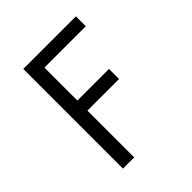

<svg xmlns="http://www.w3.org/2000/svg" viewBox="-200 -868 1001 1001"><g transform="rotate(-45 300.0 -367.5)"><path d="M132 0V-735H520V-662H215V-419H448V-345H215V0Z"/></g></svg>

Font: Iosevka Extended
Style: Regular
Weight: 400
Width: 7
Monospace: yes
Designer: Belleve Invis
Foundry: Belleve Invis
Version: Version 32.5.0; ttfautohint (v1.8.4)